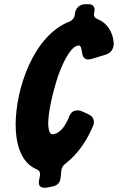

<svg xmlns="http://www.w3.org/2000/svg" viewBox="-20 -816 565 920"><path d="M220 80C221 80 221 80 222 80L223 79C252 76 267 62 270 38C271 31 271 27 272 22L274 1C275 -12 282 -24 295 -33C355 -80 397 -144 426 -213C429 -218 430 -224 430 -231C430 -242 426 -259 401 -270L369 -284C363 -286 357 -287 351 -287C333 -287 320 -278 312 -259L306 -244C287 -204 263 -173 230 -173C213 -173 211 -213 211 -224C211 -275 230 -366 259 -454C286 -529 323 -598 358 -598C363 -598 366 -594 369 -586L371 -576C372 -573 372 -569 373 -565C376 -542 386 -531 403 -531C406 -531 410 -532 417 -533L483 -553C511 -561 525 -580 525 -609C522 -658 496 -705 448 -724C433 -731 430 -736 430 -751L432 -758C433 -761 433 -764 433 -769C433 -784 425 -796 404 -796H387C363 -795 344 -779 340 -756L338 -743C336 -730 328 -720 314 -713C139 -646 55 -388 55 -219C55 -142 73 -41 153 -6C168 1 172 6 172 22L167 49C166 52 166 55 166 58C166 79 179 84 198 84Z"/></svg>

Font: Bangerz
Style: Bold
Weight: 700
Designer: vernon adams
Foundry: Vernon Adams
Version: Version 2.10;December 28, 2023;FontCreator 13.0.0.2683 64-bi